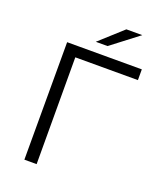

<svg xmlns="http://www.w3.org/2000/svg" viewBox="-159 -978 890 1075"><g transform="rotate(20 286.0 -440.5)"><path d="M500 -881 338 -757H268L405 -881ZM563 -700V-636H190L191 0H118V-700Z"/></g></svg>

Font: Montserrat Alternates
Style: Regular
Weight: 400
Designer: Julieta Ulanovsky
Foundry: Julieta Ulanovsky
Version: Version 7.200;PS 007.200;hotconv 1.0.88;makeotf.lib2.5.64775